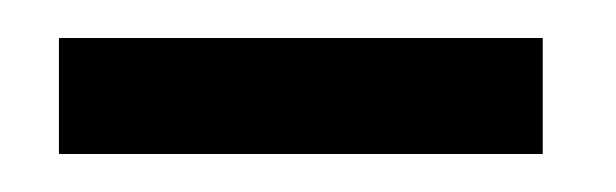

<svg xmlns="http://www.w3.org/2000/svg" viewBox="-20 -728 324 101"><path d="M11 -647V-708H265.5V-647Z"/></svg>

Font: Anybody Condensed ExtraBold
Style: Regular
Weight: 800
Width: 3
Designer: Tyler Finck
Foundry: Etcetera Type Company
Version: Version 1.010; ttfautohint (v1.8.3) -l 8 -r 50 -G 200 -x 14 